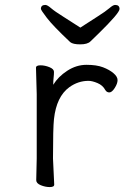

<svg xmlns="http://www.w3.org/2000/svg" viewBox="-20 -749 540 779"><path d="M127 -18 129 -106V-367L126 -474Q126 -484 144 -484Q162 -484 180.5 -476.5Q199 -469 199 -457.5Q199 -446 197.5 -434Q196 -422 196 -405Q216 -438 253 -462Q290 -486 331 -486Q372 -486 398 -476Q424 -466 440.5 -452Q457 -438 457 -424Q457 -410 445.5 -392Q434 -374 423.5 -374Q413 -374 407 -384Q397 -403 375.5 -412Q354 -421 339 -421Q297 -421 261 -395Q209 -357 199 -266Q195 -230 195 -106L200 0Q200 10 182 10Q164 10 145.5 2.5Q127 -5 127 -18ZM306 -637Q341 -660 375 -681.5Q409 -703 424 -716Q439 -729 447 -729Q465 -729 465 -712.5Q465 -696 379 -612Q359 -593 347 -581Q335 -569 305.5 -569Q276 -569 265 -578Q195 -644 170.5 -676Q146 -708 146 -713Q146 -729 164 -729Q172 -729 187 -716Q202 -703 236.5 -681.5Q271 -660 306 -637Z"/></svg>

Font: Moon Stars Kai HW
Style: Regular
Weight: 400
Designer: GuiWonder
Version: Version 1.101